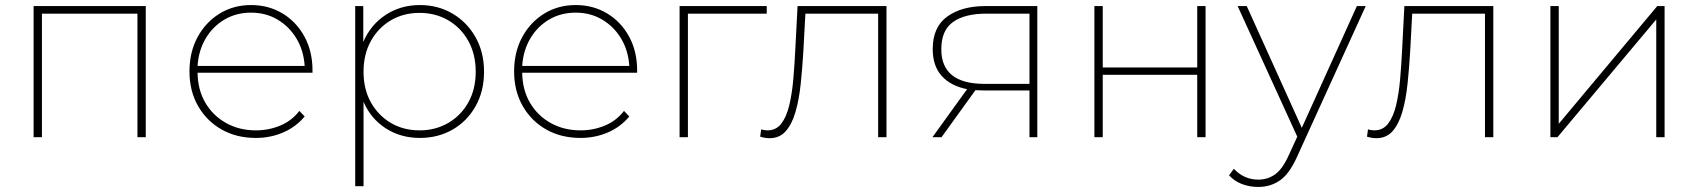

<svg xmlns="http://www.w3.org/2000/svg" viewBox="-20 -543 6721 760"><path d="M113 0V-519H557V0H524V-489H146V0Z M993 3Q916 3 857 -30.5Q798 -64 764 -123.5Q730 -183 730 -260Q730 -337 762 -396Q794 -455 849 -489Q904 -523 974 -523Q1043 -523 1098 -490Q1153 -457 1185 -398.5Q1217 -340 1217 -264Q1217 -261 1217 -255H762Q763 -187 793 -136Q823 -85 875 -56Q927 -27 993 -27Q1044 -27 1089.5 -46Q1135 -65 1165 -104L1186 -82Q1151 -40 1100.5 -18.5Q1050 3 993 3ZM762 -282H1186Q1182 -343 1153.5 -390.5Q1125 -438 1078.5 -465.5Q1032 -493 974 -493Q915 -493 868.5 -465.5Q822 -438 794 -390.5Q766 -343 762 -282Z M1642 3Q1566 3 1507 -35Q1448 -73 1419 -140V194H1386V-519H1418V-377Q1447 -445 1506.5 -484Q1566 -523 1642 -523Q1714 -523 1771.5 -489Q1829 -455 1862.5 -395.5Q1896 -336 1896 -259Q1896 -182 1862.5 -122.5Q1829 -63 1771.5 -30Q1714 3 1642 3ZM1641 -27Q1704 -27 1754.5 -56.5Q1805 -86 1834 -138Q1863 -190 1863 -259Q1863 -328 1834 -380.5Q1805 -433 1754.5 -462.5Q1704 -492 1641 -492Q1577 -492 1527 -462.5Q1477 -433 1448 -380.5Q1419 -328 1419 -259Q1419 -190 1448 -138Q1477 -86 1527 -56.5Q1577 -27 1641 -27Z M2278 3Q2201 3 2142 -30.5Q2083 -64 2049 -123.5Q2015 -183 2015 -260Q2015 -337 2047 -396Q2079 -455 2134 -489Q2189 -523 2259 -523Q2328 -523 2383 -490Q2438 -457 2470 -398.5Q2502 -340 2502 -264Q2502 -261 2502 -255H2047Q2048 -187 2078 -136Q2108 -85 2160 -56Q2212 -27 2278 -27Q2329 -27 2374.5 -46Q2420 -65 2450 -104L2471 -82Q2436 -40 2385.5 -18.5Q2335 3 2278 3ZM2047 -282H2471Q2467 -343 2438.5 -390.5Q2410 -438 2363.5 -465.5Q2317 -493 2259 -493Q2200 -493 2153.5 -465.5Q2107 -438 2079 -390.5Q2051 -343 2047 -282Z M2670 0V-519H3015V-489H2703V0Z M3026 4Q3017 4 3008 2.5Q2999 1 2989 -2L2993 -31Q2999 -29 3006 -28Q3013 -27 3018 -27Q3052 -27 3072.5 -53.5Q3093 -80 3104 -125.5Q3115 -171 3120 -228Q3125 -285 3128 -346L3137 -519H3489V0H3456V-489H3168L3160 -341Q3156 -273 3149.5 -211Q3143 -149 3129 -100.5Q3115 -52 3090.5 -24Q3066 4 3026 4Z M4055 0V-185H3873Q3857 -185 3841 -186L3707 0H3671L3808 -190Q3743 -203 3707.5 -242.5Q3672 -282 3672 -349Q3672 -436 3729.5 -477.5Q3787 -519 3881 -519H4086V0ZM4055 -211V-489H3884Q3799 -489 3752.5 -456Q3706 -423 3706 -348Q3706 -211 3877 -211Z M4312 0V-519H4345V-276H4719V-519H4752V0H4719V-247H4345V0Z M4961 197Q4926 197 4896 185.5Q4866 174 4845 151L4864 125Q4904 168 4961 168Q4998 168 5027.5 147Q5057 126 5082 70L5115 -2L4879 -519H4915L5133 -37L5351 -519H5386L5114 78Q5084 145 5046.5 171Q5009 197 4961 197Z M5428 4Q5419 4 5410 2.5Q5401 1 5391 -2L5395 -31Q5401 -29 5408 -28Q5415 -27 5420 -27Q5454 -27 5474.5 -53.5Q5495 -80 5506 -125.5Q5517 -171 5522 -228Q5527 -285 5530 -346L5539 -519H5891V0H5858V-489H5570L5562 -341Q5558 -273 5551.5 -211Q5545 -149 5531 -100.5Q5517 -52 5492.5 -24Q5468 4 5428 4Z M6117 0V-519H6150V-53L6540 -519H6569V0H6536V-466L6145 0Z"/></svg>

Font: Montserrat ExtraLight
Style: Regular
Weight: 200
Designer: Julieta Ulanovsky
Foundry: Julieta Ulanovsky
Version: Version 9.000; ttfautohint (v1.8.4.7-5d5b)